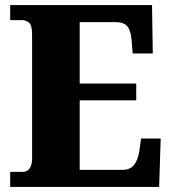

<svg xmlns="http://www.w3.org/2000/svg" viewBox="-20 -734 674 754"><path d="M20 0V-59H68Q87 -59 96.5 -73Q106 -87 106 -110V-599Q106 -636 93.5 -645.5Q81 -655 66 -655H20V-714H577L580 -524H501L497 -574Q494 -613 480.5 -630Q467 -647 434 -647H293V-406H515V-340H293V-67H461Q492 -67 507 -87Q522 -107 527 -140L534 -190H611L605 0Z"/></svg>

Font: Noto Serif Myanmar SemiCondensed Black
Style: Regular
Weight: 900
Width: 4
Designer: Ben Mitchell and the Monotype Design Team
Foundry: Monotype Imaging Inc.
Version: Version 2.106; ttfautohint (v1.8.4.7-5d5b)